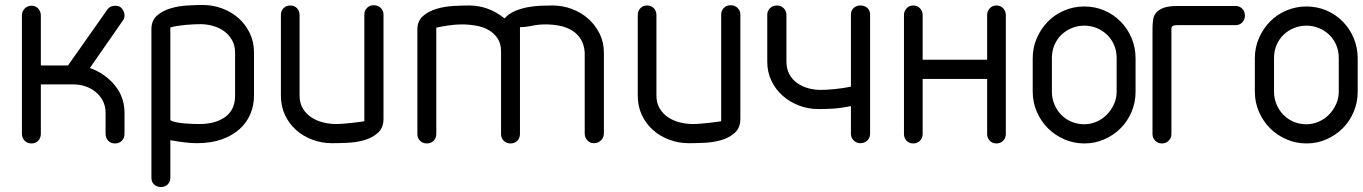

<svg xmlns="http://www.w3.org/2000/svg" viewBox="-20 -576 5472 771"><path d="M144 -39Q144 -22 133.5 -11Q123 0 107 0Q90 0 79 -11Q68 -22 68 -39V-514Q68 -530 79 -541.5Q90 -553 107 -553Q123 -553 133.5 -541.5Q144 -530 144 -514V-313H253L410 -536Q421 -553 443 -553Q462 -553 471 -540Q480 -527 480 -514Q480 -500 473 -493L341 -303Q402 -281 441 -233.5Q480 -186 480 -123V-39Q480 -22 469.5 -11Q459 0 442 0Q425 0 414.5 -11Q404 -22 404 -39V-123Q404 -149 393.5 -170Q383 -191 365 -206Q347 -221 324 -229Q301 -237 276 -237H144Z M924 -365Q924 -394 911.5 -415.5Q899 -437 879.5 -451Q860 -465 835 -472Q810 -479 785 -479Q759 -479 725 -476Q691 -473 664 -466V-93Q673 -88 688 -85Q703 -82 719.5 -80.5Q736 -79 752.5 -78.5Q769 -78 782 -78Q845 -78 884.5 -106.5Q924 -135 924 -192ZM1000 -192Q1000 -153 985.5 -118.5Q971 -84 942.5 -58Q914 -32 871 -16.5Q828 -1 770 -1Q730 -1 664 -13V137Q664 154 653.5 164.5Q643 175 627 175Q610 175 599 165Q588 155 588 138V-458Q588 -494 610.5 -513.5Q633 -533 665 -542.5Q697 -552 733 -554Q769 -556 795 -556Q835 -556 872.5 -542Q910 -528 938 -503Q966 -478 983 -443Q1000 -408 1000 -365Z M1443 -518Q1443 -533 1453.5 -544Q1464 -555 1481 -555Q1498 -555 1509 -544Q1520 -533 1520 -518V-99Q1520 -62 1497 -42Q1474 -22 1442 -13Q1410 -4 1374 -2.5Q1338 -1 1313 -1Q1272 -1 1234.5 -15Q1197 -29 1169 -54Q1141 -79 1124.5 -114Q1108 -149 1108 -192V-515Q1108 -532 1118.5 -543Q1129 -554 1146 -554Q1162 -554 1172.5 -543Q1183 -532 1183 -515V-192Q1183 -162 1196 -140.5Q1209 -119 1230 -105Q1251 -91 1277 -84.5Q1303 -78 1330 -78Q1345 -78 1361 -79.5Q1377 -81 1392.5 -82.5Q1408 -84 1421.5 -86Q1435 -88 1443 -89Z M1732 -38Q1732 -22 1721.5 -11Q1711 0 1694 0Q1677 0 1666.5 -11Q1656 -22 1656 -38V-457Q1656 -492 1678.5 -511.5Q1701 -531 1733 -540.5Q1765 -550 1800.5 -552Q1836 -554 1863 -554Q1942 -554 2006 -502Q2023 -521 2047.5 -531.5Q2072 -542 2099 -547Q2126 -552 2152 -553Q2178 -554 2198 -554Q2239 -554 2276.5 -540Q2314 -526 2342.5 -500.5Q2371 -475 2388 -440.5Q2405 -406 2405 -364V-40Q2405 -24 2393.5 -12.5Q2382 -1 2365 -1Q2349 -1 2338.5 -12.5Q2328 -24 2328 -40V-364Q2326 -397 2312 -419Q2298 -441 2276.5 -454Q2255 -467 2227.5 -472.5Q2200 -478 2171 -478Q2142 -478 2116.5 -472.5Q2091 -467 2068 -467V-38Q2068 -22 2057.5 -11Q2047 0 2030 0Q2013 0 2002.5 -11Q1992 -22 1992 -38V-370Q1992 -401 1978 -422Q1964 -443 1942 -455.5Q1920 -468 1891.5 -473Q1863 -478 1835 -478Q1809 -478 1781.5 -474Q1754 -470 1732 -465Z M2876 -518Q2876 -533 2886.5 -544Q2897 -555 2914 -555Q2931 -555 2942 -544Q2953 -533 2953 -518V-99Q2953 -62 2930 -42Q2907 -22 2875 -13Q2843 -4 2807 -2.5Q2771 -1 2746 -1Q2705 -1 2667.5 -15Q2630 -29 2602 -54Q2574 -79 2557.5 -114Q2541 -149 2541 -192V-515Q2541 -532 2551.5 -543Q2562 -554 2579 -554Q2595 -554 2605.5 -543Q2616 -532 2616 -515V-192Q2616 -162 2629 -140.5Q2642 -119 2663 -105Q2684 -91 2710 -84.5Q2736 -78 2763 -78Q2778 -78 2794 -79.5Q2810 -81 2825.5 -82.5Q2841 -84 2854.5 -86Q2868 -88 2876 -89Z M3474 -39Q3474 -23 3463 -12Q3452 -1 3435 -1Q3419 -1 3408 -12Q3397 -23 3397 -39V-150Q3352 -141 3321 -139.5Q3290 -138 3267 -138Q3226 -138 3189 -152Q3152 -166 3123.5 -191Q3095 -216 3078 -251Q3061 -286 3061 -329V-517Q3061 -532 3072 -543Q3083 -554 3100 -554Q3116 -554 3127 -543Q3138 -532 3138 -517V-329Q3138 -300 3149.5 -278.5Q3161 -257 3180.5 -243Q3200 -229 3224.5 -222Q3249 -215 3275 -215Q3301 -215 3334.5 -218.5Q3368 -222 3397 -228V-517Q3397 -534 3408 -544Q3419 -554 3435 -554Q3452 -554 3463 -544Q3474 -534 3474 -517Z M3610 -516Q3610 -531 3620.5 -542.5Q3631 -554 3647 -554Q3664 -554 3674.5 -542.5Q3685 -531 3685 -516V-336H3944V-516Q3944 -531 3954.5 -542.5Q3965 -554 3981 -554Q3998 -554 4008.5 -542.5Q4019 -531 4019 -516V-38Q4019 -22 4008.5 -11Q3998 0 3981 0Q3965 0 3954.5 -11Q3944 -22 3944 -38V-259H3685V-38Q3685 -22 3674.5 -11Q3664 0 3647 0Q3631 0 3620.5 -11Q3610 -22 3610 -38Z M4127 -342Q4127 -385 4143.5 -423Q4160 -461 4188 -489.5Q4216 -518 4254 -534Q4292 -550 4334 -550Q4377 -550 4414.5 -534Q4452 -518 4480 -489.5Q4508 -461 4524 -423Q4540 -385 4540 -342V-208Q4540 -165 4524 -127Q4508 -89 4480 -61Q4452 -33 4414.5 -16.5Q4377 0 4334 0Q4292 0 4254 -16.5Q4216 -33 4188 -61Q4160 -89 4143.5 -127Q4127 -165 4127 -208ZM4204 -208Q4204 -181 4214 -157Q4224 -133 4241.5 -115Q4259 -97 4283 -87Q4307 -77 4334 -77Q4359 -77 4382.5 -87Q4406 -97 4424 -115Q4442 -133 4453 -157Q4464 -181 4464 -208V-343Q4464 -372 4453.5 -396Q4443 -420 4425 -437Q4407 -454 4383.5 -463.5Q4360 -473 4334 -473Q4308 -473 4284.5 -463.5Q4261 -454 4243 -437Q4225 -420 4214.5 -396Q4204 -372 4204 -342Z M4710 -475Q4693 -475 4688.5 -471Q4684 -467 4684 -460V-38Q4684 -22 4673 -11Q4662 0 4646 0Q4630 0 4619 -11Q4608 -22 4608 -38V-460Q4608 -480 4610.5 -497Q4613 -514 4623.5 -526Q4634 -538 4654 -545Q4674 -552 4710 -552H4941Q4958 -552 4968.5 -541Q4979 -530 4979 -513Q4979 -497 4968.5 -486Q4958 -475 4941 -475Z M5019 -342Q5019 -385 5035.5 -423Q5052 -461 5080 -489.5Q5108 -518 5146 -534Q5184 -550 5226 -550Q5269 -550 5306.5 -534Q5344 -518 5372 -489.5Q5400 -461 5416 -423Q5432 -385 5432 -342V-208Q5432 -165 5416 -127Q5400 -89 5372 -61Q5344 -33 5306.5 -16.5Q5269 0 5226 0Q5184 0 5146 -16.5Q5108 -33 5080 -61Q5052 -89 5035.5 -127Q5019 -165 5019 -208ZM5096 -208Q5096 -181 5106 -157Q5116 -133 5133.5 -115Q5151 -97 5175 -87Q5199 -77 5226 -77Q5251 -77 5274.5 -87Q5298 -97 5316 -115Q5334 -133 5345 -157Q5356 -181 5356 -208V-343Q5356 -372 5345.5 -396Q5335 -420 5317 -437Q5299 -454 5275.5 -463.5Q5252 -473 5226 -473Q5200 -473 5176.5 -463.5Q5153 -454 5135 -437Q5117 -420 5106.5 -396Q5096 -372 5096 -342Z"/></svg>

Font: VDS Compensated
Style: Light
Weight: 300
Designer: artmaker
Foundry: artmaker
Version: Version 1.000 2012 initial release